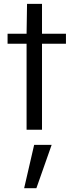

<svg xmlns="http://www.w3.org/2000/svg" viewBox="-20 -677 396 1002"><path d="M118.7 0V-448.7H19.5V-501H118.7L121.1 -656.7H199.2V-501H324.2V-448.7H199.2V0ZM106 305.2 158.2 79.1H249.5L169.9 305.2Z"/></svg>

Font: RGR Online_21
Style: Regular
Weight: 400
Italic angle: -12°
Designer: vernon adams
Foundry: vernon adams
Version: Version 1.000